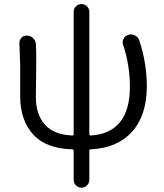

<svg xmlns="http://www.w3.org/2000/svg" viewBox="-20 -711 797 933"><path d="M578.1 -494.1Q573.2 -509.8 581.1 -523.9Q588.9 -538.1 604.5 -542Q610.4 -543.9 616.2 -543.9Q627 -543.9 636.7 -538.1Q652.3 -530.3 657.2 -513.7Q693.4 -404.3 693.4 -292Q693.4 -150.4 621.6 -70.8Q549.8 8.8 420.9 14.6Q414.1 14.6 414.1 22.5V163.1Q414.1 178.7 402.8 189.9Q391.6 201.2 376 201.2Q360.4 201.2 349.1 189.9Q337.9 178.7 337.9 163.1V22.5Q337.9 14.6 331.1 14.6Q205.1 11.7 141.6 -57.1Q78.1 -126 78.1 -244.1V-393.6L74.2 -502Q74.2 -515.6 83 -526.4Q93.8 -538.1 109.4 -538.1Q127 -538.1 139.6 -526.9Q152.3 -515.6 154.3 -499Q156.2 -472.7 156.2 -413.1Q156.2 -378.9 155.3 -315.9Q154.3 -252.9 154.3 -239.3Q154.3 -154.3 198.7 -105Q243.2 -55.7 331.1 -52.7Q337.9 -51.8 337.9 -59.6V-653.3Q337.9 -668.9 349.1 -680.2Q360.4 -691.4 376 -691.4Q391.6 -691.4 402.8 -680.2Q414.1 -668.9 414.1 -653.3V-59.6Q414.1 -51.8 420.9 -52.7Q513.7 -57.6 562.5 -116.7Q611.3 -175.8 611.3 -290Q611.3 -393.6 578.1 -494.1Z"/></svg>

Font: Gen Jyuu Gothic P Normal
Style: Regular
Weight: 300
Designer: [Source Han Sans]
Ryoko NISHIZUKA  (kana & ideographs); Paul D. Hunt (Latin, Greek & Cyrillic); Wenlong ZHANG  (bopomofo
Version: Version 1.002.20150607